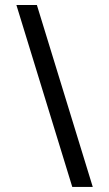

<svg xmlns="http://www.w3.org/2000/svg" viewBox="-20 -720 432 760"><path d="M126 -700.2 347.2 20H266.1L44.9 -700.2Z"/></svg>

Font: D-DIN-PRO Medium
Style: Regular
Weight: 500
Designer: datto
Foundry: CyberFei
Version: Version 1.000;hotconv 1.0.109;makeotfexe 2.5.65596